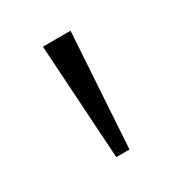

<svg xmlns="http://www.w3.org/2000/svg" viewBox="-79 -772 350 374"><g transform="rotate(-30 96.0 -585.0)"><path d="M127 -713.9 110.8 -456.1H81.1L64.9 -713.9Z"/></g></svg>

Font: JBL Sans
Style: Light
Weight: 300
Version: Version 1.10